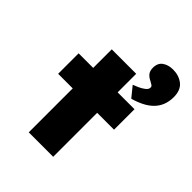

<svg xmlns="http://www.w3.org/2000/svg" viewBox="-237 -994 1127 1127"><g transform="rotate(45 327.0 -430.0)"><path d="M198 0V-689H401V0ZM77 -365V-535H541V-365ZM484 -565 432 -629Q446 -634 466 -643Q486 -652 502 -664.5Q518 -677 518 -691Q518 -701 510.5 -706Q503 -711 490 -718Q467 -729 456 -744Q445 -759 445 -783Q445 -823 471.5 -841.5Q498 -860 537 -860Q586 -860 620 -833Q654 -806 654 -748Q654 -712 642.5 -682.5Q631 -653 608.5 -630.5Q586 -608 554.5 -592Q523 -576 484 -565Z"/></g></svg>

Font: Lexend Mega Black
Style: Regular
Weight: 900
Version: Version 1.007